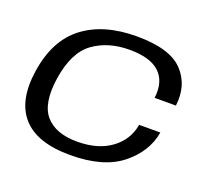

<svg xmlns="http://www.w3.org/2000/svg" viewBox="-118 -829 1068 980"><g transform="rotate(20 416.0 -339.0)"><path d="M353 4.5Q532.5 4.5 630.5 -73.5Q728.5 -151.5 747 -261H632Q617.5 -176 546.5 -124Q475.5 -72 362.5 -72Q246.5 -72 191.5 -134.8Q136.5 -197.5 157 -338.5Q179.5 -488.5 259.8 -546.5Q340 -604.5 456 -604.5Q569.5 -604.5 620 -556.2Q670.5 -508 659 -417.5H774.5Q789.5 -532 718.5 -606.8Q647.5 -681.5 468 -681.5Q287.5 -681.5 177.5 -597.2Q67.5 -513 41.5 -338.5Q16 -171.5 94 -83.5Q172 4.5 353 4.5Z"/></g></svg>

Font: Anybody Expanded
Style: Italic
Weight: 400
Width: 7
Italic angle: -10°
Version: Version 1.113;gftools[0.9.25]